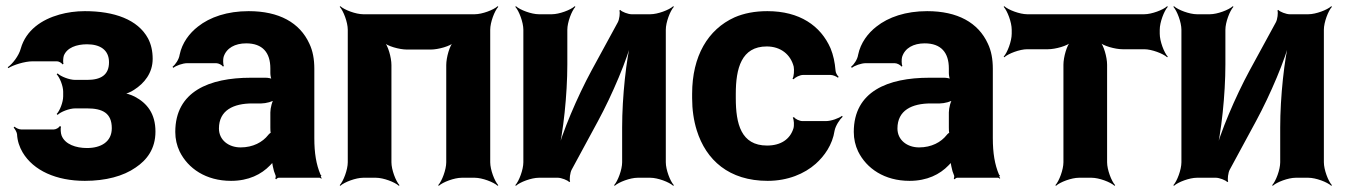

<svg xmlns="http://www.w3.org/2000/svg" viewBox="-20 -574 4348 620"><path d="M341 -160C341 -116 306 -96 261 -96C225 -96 190 -108 179 -136C176 -143 175 -160 177 -165L173 -167C171 -162 161 -156 154 -156H48C41 -156 31 -161 27 -165L24 -162C28 -158 34 -148 35 -141C36 -119 43 -99 53 -82C88 -23 162 10 254 10C321 10 378 -5 418 -33C454 -57 482 -93 482 -149C482 -207 455 -241 415 -262C403 -268 386 -274 376 -273L377 -269C386 -270 403 -277 413 -284C446 -305 473 -338 473 -384C473 -409 468 -431 458 -450C425 -511 349 -538 254 -538C225 -538 197 -534 172 -527C115 -511 64 -477 47 -417C41 -394 20 -367 5 -357L7 -354C22 -364 60 -376 85 -376H164C170 -376 179 -371 182 -366L185 -368C183 -372 184 -388 186 -394C196 -420 227 -431 261 -431C303 -431 332 -413 332 -373C332 -332 306 -316 261 -316H223C204 -316 176 -327 166 -337L163 -334C173 -324 184 -296 184 -278V-263C184 -244 173 -216 163 -206L166 -203C176 -213 204 -224 223 -224H261C311 -224 341 -209 341 -160Z M995 -128V-352C995 -383 990 -410 979 -433C948 -501 881 -538 783 -538C714 -538 658 -519 619 -488C592 -467 568 -436 560 -397C558 -382 546 -365 537 -358L540 -355C548 -362 570 -370 585 -370H678C686 -370 697 -364 700 -359L703 -361C700 -366 700 -383 702 -390C711 -419 739 -434 775 -434C828 -434 853 -404 853 -353V-338C853 -331 855 -318 859 -314L862 -317C858 -321 845 -323 838 -323H790C656 -323 546 -279 546 -148C546 -125 551 -104 560 -85C587 -30 645 10 726 10C783 10 824 -11 852 -40C856 -44 862 -50 863 -54L859 -55C858 -51 860 -43 861 -37C863 -26 866 -16 870 -7C871 -5 870 1 869 3L872 5C873 3 877 0 880 0H1012C1014 0 1016 2 1017 3L1019 1C1018 0 1016 -2 1016 -4C1016 -5 1018 -7 1018 -7L1015 -10C1001 -43 995 -80 995 -128ZM687 -159C687 -218 734 -240 795 -240H824C838 -240 862 -246 869 -253L866 -256C859 -249 853 -225 853 -211V-162C853 -159 853 -145 855 -143L858 -146C856 -148 848 -141 846 -138C828 -115 797 -98 757 -98C718 -98 687 -122 687 -159Z M1563 -50V-478C1563 -502 1577 -539 1589 -552L1587 -554C1574 -542 1537 -528 1513 -528H1153C1129 -528 1092 -542 1079 -554L1077 -552C1089 -539 1103 -502 1103 -478V-50C1103 -26 1089 11 1077 24L1079 26C1092 14 1129 0 1153 0H1194C1218 0 1255 14 1268 26L1270 24C1258 11 1244 -26 1244 -50V-364C1244 -388 1233 -428 1220 -440L1218 -438C1230 -425 1270 -414 1294 -414H1371C1395 -414 1435 -425 1447 -438L1445 -440C1432 -428 1421 -388 1421 -364V-50C1421 -26 1407 11 1395 24L1397 26C1410 14 1447 0 1471 0H1513C1537 0 1574 14 1587 26L1589 24C1577 11 1563 -26 1563 -50Z M1975 -502 1890 -346C1844 -261 1795 -146 1777 -75L1781 -74C1799 -145 1812 -269 1812 -366V-478C1812 -502 1826 -539 1838 -552L1836 -554C1823 -542 1786 -528 1762 -528H1720C1696 -528 1659 -542 1646 -554L1644 -552C1656 -539 1670 -502 1670 -478V-50C1670 -26 1656 11 1644 24L1646 26C1659 14 1696 0 1720 0H1782C1792 0 1814 8 1818 14L1821 12C1818 6 1821 -17 1826 -26L1911 -183C1957 -268 2006 -383 2023 -453L2020 -454C2002 -384 1989 -260 1989 -163V-50C1989 -26 1975 11 1963 24L1965 26C1978 14 2015 0 2039 0H2080C2104 0 2141 14 2154 26L2156 24C2144 11 2130 -26 2130 -50V-478C2130 -502 2144 -539 2156 -552L2154 -554C2141 -542 2104 -528 2080 -528H2019C2009 -528 1987 -536 1983 -542L1980 -540C1983 -533 1980 -511 1975 -502Z M2356 -257V-271C2356 -353 2374 -424 2456 -424C2501 -424 2533 -398 2543 -359C2545 -349 2544 -326 2539 -320L2543 -318C2547 -324 2563 -332 2573 -332H2662C2670 -332 2681 -327 2686 -323L2688 -326C2684 -330 2678 -339 2678 -347C2676 -372 2671 -396 2662 -418C2630 -491 2562 -538 2458 -538C2417 -538 2382 -531 2352 -518C2266 -479 2215 -393 2215 -271V-257C2215 -220 2220 -185 2230 -153C2260 -57 2334 10 2459 10C2524 10 2578 -13 2614 -45C2642 -70 2668 -106 2675 -152C2678 -168 2692 -189 2701 -197L2699 -200C2689 -192 2664 -183 2647 -183H2571C2562 -183 2547 -190 2544 -196L2540 -194C2544 -188 2545 -168 2542 -159C2531 -124 2501 -104 2457 -104C2373 -104 2356 -174 2356 -257Z M3186 -128V-352C3186 -383 3181 -410 3170 -433C3139 -501 3072 -538 2974 -538C2905 -538 2849 -519 2810 -488C2783 -467 2759 -436 2751 -397C2749 -382 2737 -365 2728 -358L2731 -355C2739 -362 2761 -370 2776 -370H2869C2877 -370 2888 -364 2891 -359L2894 -361C2891 -366 2891 -383 2893 -390C2902 -419 2930 -434 2966 -434C3019 -434 3044 -404 3044 -353V-338C3044 -331 3046 -318 3050 -314L3053 -317C3049 -321 3036 -323 3029 -323H2981C2847 -323 2737 -279 2737 -148C2737 -125 2742 -104 2751 -85C2778 -30 2836 10 2917 10C2974 10 3015 -11 3043 -40C3047 -44 3053 -50 3054 -54L3050 -55C3049 -51 3051 -43 3052 -37C3054 -26 3057 -16 3061 -7C3062 -5 3061 1 3060 3L3063 5C3064 3 3068 0 3071 0H3203C3205 0 3207 2 3208 3L3210 1C3209 0 3207 -2 3207 -4C3207 -5 3209 -7 3209 -7L3206 -10C3192 -43 3186 -80 3186 -128ZM2878 -159C2878 -218 2925 -240 2986 -240H3015C3029 -240 3053 -246 3060 -253L3057 -256C3050 -249 3044 -225 3044 -211V-162C3044 -159 3044 -145 3046 -143L3049 -146C3047 -148 3039 -141 3037 -138C3019 -115 2988 -98 2948 -98C2909 -98 2878 -122 2878 -159Z M3725 -465V-478C3725 -502 3739 -539 3751 -552L3749 -554C3736 -542 3699 -528 3675 -528H3297C3273 -528 3236 -542 3223 -554L3221 -552C3233 -539 3247 -502 3247 -478V-465C3247 -441 3233 -404 3221 -391L3223 -389C3236 -401 3273 -415 3297 -415H3364C3388 -415 3428 -426 3440 -439L3438 -441C3425 -429 3414 -389 3414 -365V-50C3414 -26 3400 11 3388 24L3390 26C3403 14 3440 0 3464 0H3505C3529 0 3566 14 3579 26L3581 24C3569 11 3555 -26 3555 -50V-365C3555 -389 3544 -429 3531 -441L3529 -439C3541 -426 3581 -415 3605 -415H3675C3699 -415 3736 -401 3749 -389L3751 -391C3739 -404 3725 -441 3725 -465Z M4100 -502 4015 -346C3969 -261 3920 -146 3902 -75L3906 -74C3924 -145 3937 -269 3937 -366V-478C3937 -502 3951 -539 3963 -552L3961 -554C3948 -542 3911 -528 3887 -528H3845C3821 -528 3784 -542 3771 -554L3769 -552C3781 -539 3795 -502 3795 -478V-50C3795 -26 3781 11 3769 24L3771 26C3784 14 3821 0 3845 0H3907C3917 0 3939 8 3943 14L3946 12C3943 6 3946 -17 3951 -26L4036 -183C4082 -268 4131 -383 4148 -453L4145 -454C4127 -384 4114 -260 4114 -163V-50C4114 -26 4100 11 4088 24L4090 26C4103 14 4140 0 4164 0H4205C4229 0 4266 14 4279 26L4281 24C4269 11 4255 -26 4255 -50V-478C4255 -502 4269 -539 4281 -552L4279 -554C4266 -542 4229 -528 4205 -528H4144C4134 -528 4112 -536 4108 -542L4105 -540C4108 -533 4105 -511 4100 -502Z"/></svg>

Font: Asimov
Style: Edge
Weight: 500
Designer: Google
Version: Version 2.000980: 2014